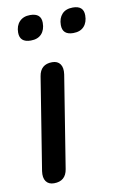

<svg xmlns="http://www.w3.org/2000/svg" viewBox="-83 -753 497 806"><g transform="rotate(-10 166.0 -349.5)"><path d="M81 7Q58 7 47 -8.5Q36 -24 40 -52L103 -445Q111 -495 161 -495Q184 -495 195 -479.5Q206 -464 202 -436L139 -43Q131 7 81 7ZM270 -600Q224 -600 224 -642Q224 -671 240 -688.5Q256 -706 286 -706Q332 -706 332 -665Q332 -635 316 -617.5Q300 -600 270 -600ZM89 -600Q42 -600 42 -642Q42 -671 58.5 -688.5Q75 -706 104 -706Q151 -706 151 -665Q151 -635 135 -617.5Q119 -600 89 -600Z"/></g></svg>

Font: Nunito SemiBold
Style: Italic
Weight: 600
Italic angle: -9°
Designer: Vernon Adams
Foundry: Vernon Adams
Version: Version 3.601; ttfautohint (v1.8.2.53-6de2)